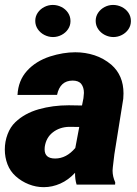

<svg xmlns="http://www.w3.org/2000/svg" viewBox="-22 -752 558 782"><path d="M192.9 -731.9Q211.4 -731.9 228 -723.6Q244.6 -715.3 254.9 -700.2Q265.1 -685.1 265.1 -666Q265.1 -647.9 255.1 -633.1Q245.1 -618.2 228.5 -609.6Q211.9 -601.1 193.8 -601.1Q175.8 -601.1 158.9 -609.6Q142.1 -618.2 131.8 -633.3Q121.6 -648.4 121.6 -667Q121.6 -685.1 131.6 -700Q141.6 -714.8 158.2 -723.4Q174.8 -731.9 192.9 -731.9ZM438.5 -731.9Q457 -731.9 473.9 -723.6Q490.7 -715.3 501 -700.2Q511.2 -685.1 511.2 -666Q511.2 -647.9 501.2 -633.1Q491.2 -618.2 474.6 -609.6Q458 -601.1 439.9 -601.1Q421.9 -601.1 405 -609.6Q388.2 -618.2 377.9 -633.3Q367.7 -648.4 367.7 -667Q367.7 -685.1 377.7 -700Q387.7 -714.8 404.1 -723.4Q420.4 -731.9 438.5 -731.9ZM290 0Q283.2 -22 283.7 -48.3Q256.8 -19 223.9 -4.4Q190.9 10.3 156.2 10.3Q124.5 10.3 95 -1.5Q65.4 -13.2 42 -34.2Q19.5 -54.2 8.5 -82.8Q-2.4 -111.3 -2.4 -143.1Q-2.4 -175.3 8.8 -205.1Q20 -234.9 40.5 -254.4Q78.1 -290.5 135.5 -306.9Q192.9 -323.2 258.3 -323.2L312 -322.3L317.9 -352.1Q319.8 -366.7 319.8 -373.5Q319.8 -396 309.1 -409.9Q298.3 -423.8 273.9 -423.8Q222.7 -423.8 210.4 -365.7L49.3 -365.2Q52.2 -423.8 87.9 -463.4Q123.5 -502.9 181.6 -522Q235.4 -539.1 284.7 -539.1Q325.2 -539.1 362.8 -526.9Q400.4 -514.6 431.6 -488.3Q481 -444.8 481 -371.6Q481 -364.3 480 -349.6L443.8 -123.5L437.5 -70.8Q436.5 -62 436.5 -57.1Q436.5 -33.2 447.3 -9.3L446.8 0ZM284.7 -149.4 300.8 -234.9 259.3 -235.4Q220.7 -234.4 193.1 -212.9Q165.5 -191.4 160.2 -153.3Q159.7 -149.9 159.7 -143.6Q159.7 -106.4 202.6 -106.4Q248.5 -106.4 284.7 -149.4Z"/></svg>

Font: Mardoto Black
Style: Italic
Weight: 900
Italic angle: -12°
Designer: Christian Robertson, Vahan Hovhannisyan
Foundry: Google
Version: Version 1.000